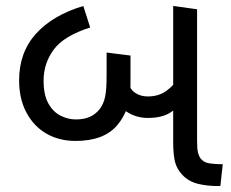

<svg xmlns="http://www.w3.org/2000/svg" viewBox="-20 -623 774 643"><path d="M233 -151Q178 -151 135.5 -175.5Q93 -200 68.5 -246Q44 -292 44 -354Q44 -447 100 -509.5Q156 -572 259 -603L282 -531Q194 -503 160 -457Q126 -411 126 -353Q126 -305 142 -276.5Q158 -248 183 -235.5Q208 -223 234 -223Q262 -223 281.5 -232Q301 -241 314 -258Q327 -275 332 -299Q337 -323 337 -369V-447L417 -437V-335Q417 -256 372.5 -203.5Q328 -151 233 -151ZM475 -228Q435 -228 402.5 -250Q370 -272 349 -333L404 -357Q414 -325 432 -312.5Q450 -300 475 -300Q511 -300 537 -318.5Q563 -337 585 -371L602 -291Q576 -261 548 -244.5Q520 -228 475 -228ZM708 0Q673 0 642.5 -7.5Q612 -15 591 -37Q572 -57 566 -81.5Q560 -106 560 -148V-603L640 -592V-152Q640 -125 643 -112.5Q646 -100 652 -92Q663 -78 684 -75.5Q705 -73 726 -73L718 0Z"/></svg>

Font: hexguzrati15
Style: Regular
Weight: 400
Designer: Jelle Bosma - Monotype Design Team
Foundry: Monotype Imaging Inc.
Version: Version 2.006